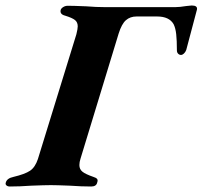

<svg xmlns="http://www.w3.org/2000/svg" viewBox="-63 -676 737 699"><path d="M-42 -11Q-38 -27 -14 -32Q28 -42 46.5 -54.5Q65 -67 75 -97L215 -551Q220 -571 220 -580Q220 -595 210 -603Q200 -611 174 -619Q154 -624 158 -640Q160 -646 167.5 -650.5Q175 -655 184 -655Q203 -655 251 -653Q287 -650 320 -650H575Q591 -650 615 -654L635 -656Q657 -656 654 -641L615 -494Q612 -486 606.5 -481Q601 -476 596 -476Q590 -476 585.5 -480.5Q581 -485 581 -493Q581 -529 578.5 -551.5Q576 -574 569 -588Q553 -616 509 -616H434Q411 -616 395.5 -602.5Q380 -589 369 -554L230 -98Q226 -86 226 -75Q226 -60 237 -51Q248 -42 277 -32Q287 -29 290.5 -24.5Q294 -20 291 -12Q288 3 269 3Q233 3 192 0Q142 -2 122 -2Q102 -2 50 0Q10 3 -27 3Q-35 3 -39.5 -1Q-44 -5 -42 -11Z"/></svg>

Font: EB Garamond
Style: Bold Italic
Weight: 700
Italic angle: -17.2°
Designer: Georg Duffner and Octavio Pardo
Foundry: Georg Duffner
Version: Version 1.000